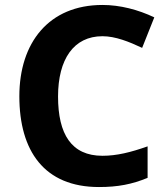

<svg xmlns="http://www.w3.org/2000/svg" viewBox="-20 -744 677 774"><path d="M393 -598C445 -598 500 -576 553 -551L602 -674C537 -705 464 -724 393 -724C177 -724 58 -572 58 -356C58 -136 158 10 379 10C455 10 512 -1 575 -27V-154C507 -130 451 -116 393 -116C268 -116 214 -203 214 -355C214 -505 277 -598 393 -598Z"/></svg>

Font: Noto Sans Javanese
Style: Bold
Weight: 700
Designer: Monotype Design Team
Foundry: Monotype Imaging Inc.
Version: Version 2.005